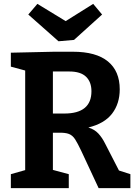

<svg xmlns="http://www.w3.org/2000/svg" viewBox="-20 -971 707 991"><path d="M36 0V-72L110 -93V-607L36 -627V-699L259 -704H356Q476 -704 537 -654Q598 -604 598 -510Q598 -436 558.5 -384.5Q519 -333 436 -313Q468 -303 487.5 -282Q507 -261 522 -231L594 -91L653 -72V0H489L399 -193Q381 -231 368 -251.5Q355 -272 336 -279.5Q317 -287 281 -286H253V-94L335 -72V0ZM338 -602H253V-385H312Q452 -385 452 -500Q452 -548 424 -575Q396 -602 338 -602ZM461 -951 507 -896 362 -765 282 -758 126 -896 173 -951 319 -862Z"/></svg>

Font: Bitter
Style: Bold
Weight: 700
Designer: Sol Matas, and Bitter project Authors
Foundry: Sol Matas
Version: Version 2.001